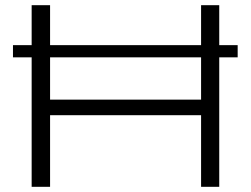

<svg xmlns="http://www.w3.org/2000/svg" viewBox="-20 -720 966 740"><path d="M30 -499V-546H102V-700H173V-546H755V-700H825V-546H896V-499H825V0H755V-276H173V0H102V-499ZM173 -336H755V-499H173Z"/></svg>

Font: Georama Extended Light
Style: Regular
Weight: 300
Width: 7
Designer: Jean-Baptiste Levee
Foundry: Production Type
Version: Version 1.000